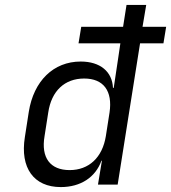

<svg xmlns="http://www.w3.org/2000/svg" viewBox="-20 -750 695 780"><path d="M81 -193C61 -68 117 10 227 10C308 10 368 -30 392 -97H394L378 0H458L549 -574H644L655 -641H559L574 -730H494L480 -641H310L299 -574H469L460 -513L442 -393H439C436 -459 387 -500 308 -500C197 -500 117 -421 97 -296ZM161 -197 176 -293C189 -381 243 -431 322 -431C401 -431 438 -380 425 -293L410 -197C396 -110 341 -59 263 -59C184 -59 146 -109 161 -197Z"/></svg>

Font: JetBrains Mono Light
Style: Italic
Weight: 336
Italic angle: -9°
Monospace: yes
Designer: Philipp Nurullin, Konstantin Bulenkov
Foundry: JetBrains
Version: Version 2.305